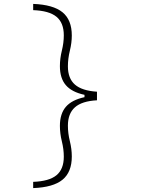

<svg xmlns="http://www.w3.org/2000/svg" viewBox="-20 -872 740 984"><path d="M150 60Q232 57 269.5 26Q307 -5 307 -69Q307 -107 297 -147.5Q287 -188 287 -227Q287 -289 317.5 -324.5Q348 -360 413 -374V-386Q348 -400 317.5 -435.5Q287 -471 287 -533Q287 -572 297 -612.5Q307 -653 307 -691Q307 -755 269.5 -786Q232 -817 150 -820V-852Q253 -848 300.5 -809Q348 -770 348 -690Q348 -653 338 -612Q328 -571 328 -532Q328 -470 364 -438.5Q400 -407 477 -402V-358Q400 -354 364 -322Q328 -290 328 -228Q328 -189 338 -148.5Q348 -108 348 -70Q348 10 300.5 49Q253 88 150 92Z"/></svg>

Font: Martian Mono Thin
Style: Regular
Weight: 100
Monospace: yes
Designer: Roman Shamin
Foundry: Evil Martians
Version: Version 1.000; ttfautohint (v1.8.4.7-5d5b)